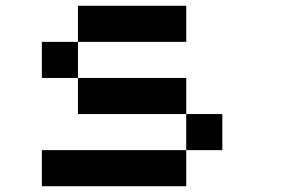

<svg xmlns="http://www.w3.org/2000/svg" viewBox="-20 -645 1040 665"><path d="M125 -500H250V-375H125ZM625 -250H750V-125H625ZM125 -125H625V0H125ZM250 -375H625V-250H250ZM250 -625H625V-500H250Z"/></svg>

Font: Pixel Operator Mono 8
Style: Regular
Weight: 400
Monospace: yes
Designer: Jayvee Enaguas (HarvettFox96)
Foundry: The Grandoplex Project
Version: Version 1.5.0 (October 25, 2015)